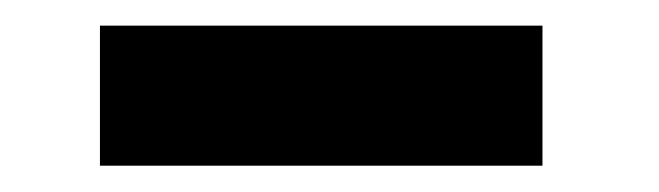

<svg xmlns="http://www.w3.org/2000/svg" viewBox="-20 -628 501 146"><path d="M56 -502V-608.5H392.5V-502Z"/></svg>

Font: League Spartan ExtraBold
Style: Regular
Weight: 800
Foundry: The League of Moveable Type
Version: Version 2.002